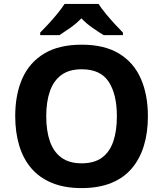

<svg xmlns="http://www.w3.org/2000/svg" viewBox="-20 -954 836 984"><path d="M738 -358Q738 -275 717.5 -207.5Q697 -140 655.5 -91Q614 -42 549.5 -16Q485 10 398 10Q311 10 246.5 -16.5Q182 -43 140.5 -91.5Q99 -140 78.5 -208Q58 -276 58 -359Q58 -470 94.5 -552Q131 -634 206.5 -679.5Q282 -725 399 -725Q515 -725 590 -679.5Q665 -634 701.5 -551.5Q738 -469 738 -358ZM217 -358Q217 -283 236 -229Q255 -175 295 -146Q335 -117 398 -117Q463 -117 502.5 -146Q542 -175 560.5 -229Q579 -283 579 -358Q579 -471 537 -535Q495 -599 399 -599Q335 -599 295 -570Q255 -541 236 -487Q217 -433 217 -358ZM485 -934Q499 -912 521.5 -884.5Q544 -857 568 -831Q592 -805 610 -787V-774H511Q485 -790 454 -811.5Q423 -833 397 -860Q371 -833 341 -812Q311 -791 285 -774H186V-787Q205 -806 228.5 -831.5Q252 -857 274.5 -884.5Q297 -912 311 -934Z"/></svg>

Font: Noto Sans Hebrew
Style: Bold
Weight: 700
Designer: Monotype Design Team
Foundry: Monotype Imaging Inc.
Version: Version 2.003